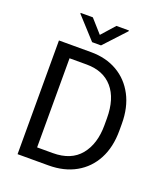

<svg xmlns="http://www.w3.org/2000/svg" viewBox="-161 -1017 978 1128"><g transform="rotate(20 328.0 -453.5)"><path d="M274.9 0H82.5V-710.9H283.7Q377 -710.9 447.5 -670.2Q518.1 -629.4 557.6 -554.4Q597.2 -479.5 597.2 -376.5V-334Q597.2 -231 557.6 -156.2Q518.1 -81.5 445.8 -40.8Q373.5 0 274.9 0ZM283.7 -633.8H176.8V-76.7H274.9Q388.7 -76.7 446.3 -147Q503.9 -217.3 503.9 -334V-377.4Q503.9 -500 446.3 -566.9Q388.7 -633.8 283.7 -633.8ZM223.1 -906.7 296.9 -823.7 370.6 -906.7H448.7V-901.9L324.7 -768.1H269L147 -901.9V-906.7Z"/></g></svg>

Font: Vazirmatn UI FD
Style: Regular
Weight: 400
Designer: Saber Rastikerdar
Foundry: Saber Rastikerdar
Version: Version 33.003